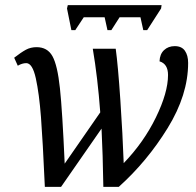

<svg xmlns="http://www.w3.org/2000/svg" viewBox="-20 -725 762 745"><path d="M82 -480Q66 -480 49 -470L35 -501Q62 -522 80.5 -532Q99 -542 122 -542Q164 -542 183.5 -507Q203 -472 212.5 -383Q222 -294 231 -90L369 -289Q359 -424 340 -536H429Q438 -470 447 -336.5Q456 -203 460 -92Q538 -173 585 -269.5Q632 -366 632 -434Q632 -477 599 -487Q600 -515 616.5 -530.5Q633 -546 658 -546Q685 -546 697.5 -528Q710 -510 710 -481Q710 -357 630.5 -228Q551 -99 441 0H381Q379 -127 374 -226L217 0H154Q146 -179 139 -270.5Q132 -362 119 -421Q106 -480 82 -480ZM240 -692 243 -705H607L605 -692L551 -608H536L525 -658H444L412 -608H397L386 -658H305L272 -608H257Z"/></svg>

Font: Noto Serif Narrow
Style: Italic
Weight: 400
Width: 4
Italic angle: -12°
Designer: Monotype Design Team
Foundry: Monotype Imaging Inc.
Version: Version 1.001